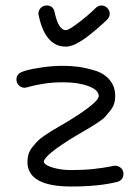

<svg xmlns="http://www.w3.org/2000/svg" viewBox="-20 -680 510 700"><path d="M371 -609Q342 -580 298 -546Q250 -510 220 -510Q145 -510 121 -624Q121 -625 120.5 -627Q120 -629 120 -630Q120 -642 128.5 -651Q137 -660 150 -660Q174 -660 179 -636Q193 -570 220 -570Q230 -570 262 -594Q302 -624 329 -651Q338 -660 350 -660Q362 -660 371 -651Q380 -642 380 -630Q380 -618 371 -609ZM399 -76Q411 -76 420.5 -68Q430 -60 430 -46Q430 -24 408 -17Q340 0 240 0Q80 0 80 -90Q80 -105 84 -118Q88 -131 98 -143.5Q108 -156 116.5 -165Q125 -174 142 -185.5Q159 -197 168 -202.5Q177 -208 197.5 -220Q218 -232 225 -236Q340 -306 340 -330Q340 -352 302.5 -366Q265 -380 210 -380Q172 -380 140.5 -375Q109 -370 91.5 -365Q74 -360 70 -360Q58 -360 49 -368.5Q40 -377 40 -390Q40 -411 61 -418Q64 -420 80.5 -424.5Q97 -429 134.5 -434.5Q172 -440 210 -440Q239 -440 265.5 -436.5Q292 -433 325.5 -423Q359 -413 379.5 -389Q400 -365 400 -330Q400 -315 396 -302Q392 -289 382 -276.5Q372 -264 364 -255Q356 -246 338.5 -234.5Q321 -223 312 -217.5Q303 -212 282.5 -200Q262 -188 255 -184Q140 -114 140 -90Q140 -84 152.5 -77Q165 -70 188.5 -65Q212 -60 240 -60Q285 -60 321.5 -64Q358 -68 377 -72Q396 -76 399 -76Z"/></svg>

Font: Pecita
Style: Book
Weight: 400
Width: 7
Version: Version 4.3